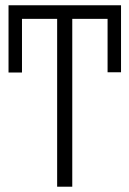

<svg xmlns="http://www.w3.org/2000/svg" viewBox="-20 -705 488 725"><path d="M12.2 -685.1H437V-432.1H386.2V-633.8H252.9V0H195.8V-633.8H63V-431.2H12.2Z"/></svg>

Font: Fira Sans Compressed Light
Style: Regular
Weight: 300
Width: 1
Designer: Carrois Corporate & Edenspiekermann AG
Foundry: Carrois Corporate GbR & Edenspiekermann AG
Version: Version 4.203;PS 004.203;hotconv 1.0.88;makeotf.lib2.5.64775